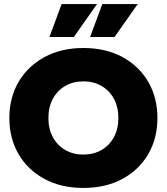

<svg xmlns="http://www.w3.org/2000/svg" viewBox="-20 -914 820 944"><path d="M390 10Q280 10 198 -34.5Q116 -79 71 -156.5Q26 -234 26 -334Q26 -434 71.5 -511.5Q117 -589 199 -633.5Q281 -678 390 -678Q500 -678 582 -633.5Q664 -589 709 -511.5Q754 -434 754 -334Q754 -234 709 -156.5Q664 -79 582 -34.5Q500 10 390 10ZM390 -154Q440 -154 479 -176.5Q518 -199 540 -239.5Q562 -280 562 -334Q562 -388 540 -428.5Q518 -469 479 -491.5Q440 -514 390 -514Q340 -514 301 -491.5Q262 -469 240 -428.5Q218 -388 218 -334Q218 -280 240 -239.5Q262 -199 301 -176.5Q340 -154 390 -154ZM423 -732 483 -894H657L543 -732ZM223 -732 283 -894H457L343 -732Z"/></svg>

Font: Gantari Black
Style: Regular
Weight: 900
Version: Version 1.000